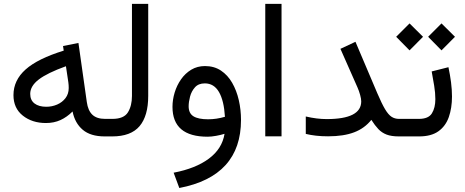

<svg xmlns="http://www.w3.org/2000/svg" viewBox="-20 -692 2361 974"><path d="M511.2 0Q439.5 0 399.7 -33.7Q359.9 -67.4 348.1 -126.5Q319.8 -98.1 286.9 -83Q253.9 -67.9 212.9 -67.9Q143.1 -67.9 95.7 -105.5Q48.3 -143.1 48.3 -209.5Q48.3 -284.7 109.9 -339.6Q171.4 -394.5 303.2 -435.1L299.8 -458.5L377.9 -474.1L420.4 -174.3Q426.3 -131.3 448.5 -110.1Q470.7 -88.9 513.2 -88.9H528.3V0ZM328.6 -245.6Q328.6 -260.7 326.7 -274.4L314.5 -356Q219.7 -321.8 176.5 -288.6Q133.3 -255.4 133.3 -215.8Q133.3 -183.6 155.3 -167Q177.2 -150.4 214.8 -150.4Q243.7 -150.4 269.8 -161.6Q295.9 -172.9 312.3 -194.3Q328.6 -215.8 328.6 -245.6Z M508.8 -88.9H549.8Q608.4 -88.9 628.9 -122.1Q649.4 -155.3 649.4 -205.1V-672.4H731.9V-205.6Q731.9 -104 688 -52Q644 0 549.3 0H508.8Z M1202.6 -83.5Q1202.6 201.7 889.6 261.7L860.8 184.1Q973.1 162.6 1040 112.5Q1106.9 62.5 1119.1 -13.2Q1100.6 -7.3 1076.2 -2.9Q1051.8 1.5 1033.2 1.5Q855 1.5 855 -149.9Q855 -186 866 -222.4Q877 -258.8 898.2 -289.3Q919.4 -319.8 950.2 -338.4Q981 -356.9 1020 -356.9Q1066.4 -356.9 1100.8 -334Q1135.3 -311 1157.7 -272Q1180.2 -232.9 1191.4 -184.1Q1202.6 -135.3 1202.6 -83.5ZM1035.6 -86.9Q1078.6 -86.9 1121.1 -99.6Q1116.2 -181.6 1090.8 -225.3Q1065.4 -269 1019 -269Q986.8 -269 969 -249Q951.2 -229 944.1 -201.9Q937 -174.8 937 -152.8Q937 -117.2 961.4 -102.1Q985.8 -86.9 1035.6 -86.9Z M1408.2 -672.4V-0.5H1325.7V-672.4Z M1812.5 -177.7Q1812.5 -190.4 1806.9 -210.7Q1801.3 -231 1793.5 -248.5L1707 -444.3L1783.2 -480L1894 -219.2Q1916.5 -166.5 1933.3 -138.2Q1950.2 -109.9 1966.6 -99.4Q1982.9 -88.9 2003.9 -88.9H2024.4V0H2003.9Q1965.3 0 1941.2 -9.3Q1917 -18.6 1899.4 -37.1Q1881.8 -55.7 1863.8 -84Q1829.6 -41 1776.6 -20.8Q1723.6 -0.5 1644.5 -0.5Q1610.4 -0.5 1583 -3.7Q1555.7 -6.8 1531.2 -12.7V-101.1Q1587.4 -87.9 1637.2 -87.9Q1812.5 -87.9 1812.5 -177.7Z M2219.7 -573.2 2288.1 -505.4 2219.7 -436.5 2151.9 -505.4ZM2057.6 -573.2 2126 -505.4 2057.6 -436.5 1989.7 -505.4ZM2004.9 -88.9H2105Q2153.8 -88.9 2171.1 -117.2Q2188.5 -145.5 2188.5 -189Q2188.5 -220.7 2182.6 -256.8Q2176.8 -293 2169.9 -329.6L2254.9 -351.1Q2263.2 -312 2268.1 -274.4Q2272.9 -236.8 2272.9 -202.6Q2272.9 -144 2256.8 -98.1Q2240.7 -52.2 2204.1 -26.1Q2167.5 0 2106 0H2004.9Z"/></svg>

Font: Vazirmatn UI NL
Style: Regular
Weight: 400
Designer: Saber Rastikerdar
Foundry: Saber Rastikerdar
Version: Version 33.003